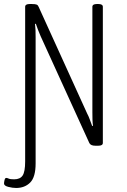

<svg xmlns="http://www.w3.org/2000/svg" viewBox="-23 -722 633 954"><path d="M57 212Q39 212 18 206.5Q-3 201 -3 190Q-3 184 -0.5 173Q2 162 8 162Q13 162 20.5 165.5Q28 169 47 169Q77 169 89.5 150Q102 131 102 80V-688Q102 -702 124 -702H135Q153 -702 159.5 -699Q166 -696 169 -688L410 -158Q418 -143 423 -128.5Q428 -114 435 -96L439 -97Q437 -112 436.5 -127.5Q436 -143 436 -164V-688Q436 -702 458 -702H466Q488 -702 488 -688V-12Q488 2 466 2H450Q428 2 421 -11L179 -542Q165 -574 155 -604L151 -603Q153 -587 153.5 -571.5Q154 -556 154 -535V90Q154 158 127 185Q100 212 57 212Z"/></svg>

Font: Asap Condensed ExtraLight
Style: Regular
Weight: 200
Width: 3
Designer: Pablo Cosgaya
Foundry: Omnibus-Type
Version: Version 3.001; ttfautohint (v1.8.4.7-5d5b)